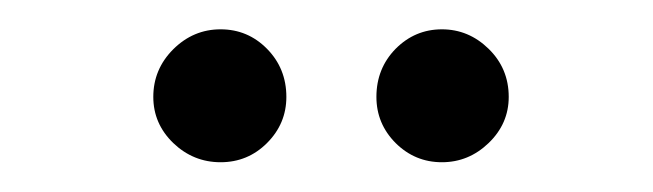

<svg xmlns="http://www.w3.org/2000/svg" viewBox="-20 -568 439 129"><path d="M232.9 -502.9Q232.9 -522 245.8 -535.2Q258.8 -548.3 276.9 -548.3Q294.9 -548.3 308.3 -535.2Q321.8 -522 321.8 -502.9Q321.8 -484.9 308.3 -471.9Q294.9 -459 276.9 -459Q258.8 -459 245.8 -471.9Q232.9 -484.9 232.9 -502.9ZM83 -502.9Q83 -521.5 96.4 -534.9Q109.9 -548.3 128.2 -548.3Q146.5 -548.3 159.4 -535.2Q172.4 -522 172.4 -502.9Q172.4 -484.9 159.4 -471.9Q146.5 -459 128.2 -459Q109.9 -459 96.4 -471.9Q83 -484.9 83 -502.9Z"/></svg>

Font: Linux Biolinum Keyboard
Style: Regular
Weight: 700
Designer: Philipp H. Poll
Foundry: Philipp H. Poll
Version: Version 0.6.1 ; ttfautohint (v0.9)